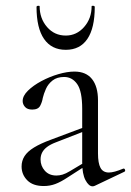

<svg xmlns="http://www.w3.org/2000/svg" viewBox="-20 -648 461 676"><path d="M314.2 6Q310.2 8 305.8 8Q292.6 8 281 -13.6Q269.4 -35.2 269.4 -76.2V-264.6Q269.4 -326.8 251.8 -351.9Q234.2 -377 205.8 -377Q180.8 -377 165.1 -364.7Q149.4 -352.4 141.7 -335Q134 -317.6 130.6 -303Q128.4 -288.8 121.4 -275.5Q114.4 -262.2 93.4 -262.2Q76.2 -262.2 68 -271.6Q59.8 -281 59.8 -292.2Q59.8 -310.6 78.5 -328.9Q97.2 -347.2 125.8 -362.5Q154.4 -377.8 185.5 -386.9Q216.6 -396 242 -396Q283 -396 304 -369.6Q325 -343.2 325 -294.6V-108Q325 -73.4 333.9 -57Q342.8 -40.6 363.4 -40.6Q381.4 -40.6 413.2 -54Q418 -56 420.1 -50.5Q422.2 -45 417.2 -43ZM134.2 7Q95.8 7 75.9 -13.3Q56 -33.6 56 -61.8Q56 -82 66.4 -98.3Q76.8 -114.6 99.8 -128.7Q122.8 -142.8 159.4 -156.2L279.4 -201.2L281.8 -187.8L176 -146.6Q157.6 -139.6 145.8 -130.7Q134 -121.8 128.4 -110.9Q122.8 -100 122.8 -86.6Q122.8 -63.8 137.8 -46.9Q152.8 -30 178.6 -30Q189 -30 200.1 -33.2Q211.2 -36.4 226.8 -45.8L290.4 -83.8L292.2 -71L218.2 -23.4Q193.8 -7.2 174.6 -0.1Q155.4 7 134.2 7ZM108.6 -623.4Q108.6 -627.2 114.1 -627.6Q119.6 -628 119.6 -626Q119.6 -583 145.6 -552.9Q171.6 -522.8 211.6 -522.8Q249.6 -522.8 276.1 -552.9Q302.6 -583 302.6 -626Q302.6 -628 308.1 -627.6Q313.6 -627.2 313.6 -623.4Q313.6 -549.2 287.6 -510.9Q261.6 -472.6 211.6 -472.6Q161.6 -472.6 135.1 -510.9Q108.6 -549.2 108.6 -623.4Z"/></svg>

Font: Cormorant Garamond Light
Style: Regular
Weight: 300
Designer: Christian Thalmann (Catharsis Fonts)
Foundry: Catharsis Fonts
Version: Version 4.001